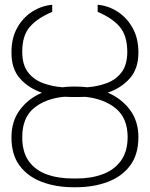

<svg xmlns="http://www.w3.org/2000/svg" viewBox="-20 -780 632 810"><path d="M289.8 -414.8H301.1Q325.3 -414.8 348.7 -411.9Q392 -415.1 430.4 -429.3Q468.8 -443.5 492.7 -474.8Q516.7 -506 517 -561.1Q516.7 -628.2 486.5 -665.3Q456.3 -702.4 392 -730.1V-759.9Q436.8 -756 476 -730.8Q515.3 -705.6 539.6 -661.9Q563.9 -618.3 563.9 -558.2Q563.9 -489.3 526.8 -448.5Q489.7 -407.7 434.7 -389.2Q492.9 -364 528.4 -316.4Q563.9 -268.8 563.9 -201.7Q563.9 -127.8 528.6 -81.1Q493.3 -34.4 433.6 -12.3Q373.9 9.9 301.1 9.9H289.8Q217.3 9.9 157.8 -12.1Q98.4 -34.1 63.2 -80.6Q28.1 -127.1 28.4 -200.3Q28.1 -268.1 63.6 -316.1Q99.1 -364 157 -388.8Q101.6 -407.7 64.8 -448.3Q28.1 -489 28.4 -558.2Q28.1 -619 52.6 -662.6Q77.1 -706.3 116.5 -731.2Q155.9 -756 200.3 -759.9V-730.1Q135.7 -702.4 104.6 -665.3Q73.5 -628.2 73.9 -561.1Q73.9 -506.7 98 -475.3Q122.2 -443.9 161 -429.5Q199.9 -415.1 243.3 -411.9Q266 -414.8 289.8 -414.8ZM340.2 -371.4Q324.9 -370.7 309.7 -370.7H282.7Q266.3 -370.7 250.4 -371.8Q171.2 -364 122.3 -323.2Q73.5 -282.3 73.9 -200.3Q73.9 -138.5 101.4 -100.1Q128.9 -61.8 177.7 -44.2Q226.6 -26.6 289.8 -27H301.1Q362.6 -26.6 411.6 -44.4Q460.6 -62.1 489.3 -100.7Q518.1 -139.2 518.5 -201.7Q518.1 -282.7 467.7 -323.2Q417.3 -363.6 340.2 -371.4Z"/></svg>

Font: Inter UI Thin
Style: Regular
Weight: 100
Designer: Rasmus Andersson
Foundry: rsms
Version: 3.2;8d6f07862